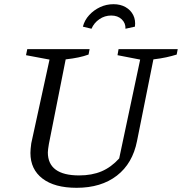

<svg xmlns="http://www.w3.org/2000/svg" viewBox="-20 -885 867 915"><path d="M345 10Q240 10 182.5 -34Q125 -78 125 -156Q125 -165 126 -176Q127 -187 129 -202L216 -601L104 -622L110 -651H407L402 -625Q380 -617 354 -611.5Q328 -606 293 -602L213 -199Q211 -186 209.5 -176Q208 -166 208 -159Q208 -104 245.5 -76.5Q283 -49 357 -49Q418 -49 464 -68.5Q510 -88 548 -130L648 -601L540 -622L545 -651H827L822 -625Q800 -618 772.5 -612Q745 -606 711 -602L633 -213Q612 -106 537 -48Q462 10 345 10ZM521 -865Q554 -865 578.5 -851Q603 -837 615 -813Q627 -789 623 -758L578 -748Q579 -775 560 -793Q541 -811 510 -811Q479 -811 453.5 -793.5Q428 -776 416 -748L375 -758Q383 -789 405 -813Q427 -837 457 -851Q487 -865 521 -865Z"/></svg>

Font: Piazzolla 24pt
Style: Italic
Weight: 400
Italic angle: -11.3°
Designer: Juan Pablo del Peral
Foundry: Huerta Tipografica
Version: Version 2.005